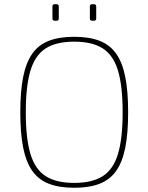

<svg xmlns="http://www.w3.org/2000/svg" viewBox="-20 -876 702 908"><path d="M331 -702Q402 -702 451 -683Q500 -664 529.5 -622Q559 -580 572.5 -512Q586 -444 586 -345Q586 -246 572.5 -178Q559 -110 529.5 -68Q500 -26 451 -7Q402 12 331 12Q260 12 211 -7Q162 -26 132.5 -68Q103 -110 89.5 -178Q76 -246 76 -345Q76 -444 89.5 -512Q103 -580 132.5 -622Q162 -664 211 -683Q260 -702 331 -702ZM331 -679Q246 -679 196 -647Q146 -615 124 -542Q102 -469 102 -345Q102 -221 124 -148Q146 -75 196 -43Q246 -11 331 -11Q416 -11 466 -43Q516 -75 538 -148Q560 -221 560 -345Q560 -469 538 -542Q516 -615 466 -647Q416 -679 331 -679ZM425 -856Q435 -856 435 -845V-789Q435 -778 425 -778H415Q405 -778 405 -789V-845Q405 -856 415 -856ZM248 -856Q258 -856 258 -845V-789Q258 -778 248 -778H238Q228 -778 228 -789V-845Q228 -856 238 -856Z"/></svg>

Font: Exo 2 Thin
Style: Regular
Weight: 250
Designer: Natanael Gama
Foundry: Natanael Gama
Version: Version 2.010